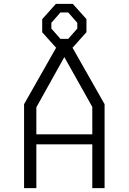

<svg xmlns="http://www.w3.org/2000/svg" viewBox="-20 -965 660 985"><path d="M103.5 -430.5 273.5 -730H346.5L516.5 -430.5V0H453.5V-416.5L300 -690H320L166.5 -414.5V0H103.5ZM143 -276H474.5V-224.5H143ZM196.5 -799.5V-866.5L266.5 -945H353.5L423.5 -867V-800L353.5 -721.5H266.5ZM290 -765.5H330L376.5 -818.5V-848L330 -901H290L243.5 -848V-818.5Z"/></svg>

Font: Monaspace Krypton Var ExLight
Style: Regular
Weight: 200
Designer: Riley Cran and the Lettermatic Team
Version: Version 1.200 (Monaspace Krypton Var)